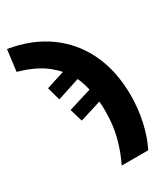

<svg xmlns="http://www.w3.org/2000/svg" viewBox="-334 -872 1066 1219"><g transform="rotate(-30 199.0 -262.5)"><path d="M186 240Q224 162 246.5 76Q269 -10 269 -110Q269 -125 268.5 -146.5Q268 -168 266 -183L109 -134L81 -228L250 -280Q244 -306 236.5 -329.5Q229 -353 218 -376L53 -322L26 -419L160 -462Q141 -483 111 -509Q81 -535 31.5 -561Q-18 -587 -95 -609L-75 -765Q91 -738 210.5 -652.5Q330 -567 394.5 -431.5Q459 -296 459 -118Q459 -21 438 73.5Q417 168 380 240Z"/></g></svg>

Font: Noto Sans Black
Style: Regular
Weight: 900
Designer: Monotype Design Team
Foundry: Monotype Imaging Inc.
Version: Version 2.007